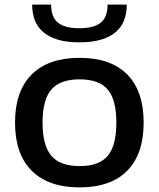

<svg xmlns="http://www.w3.org/2000/svg" viewBox="-20 -800 687 830"><path d="M324 10Q189 10 117 -62Q45 -134 45 -270Q45 -406 117 -478Q189 -550 324 -550Q459 -550 530 -478Q601 -406 601 -270Q601 -134 530 -62Q459 10 324 10ZM324 -82Q408 -82 445.5 -126Q483 -170 483 -270Q483 -369 445.5 -413Q408 -457 324 -457Q240 -457 202 -413Q164 -369 164 -270Q164 -171 202 -126.5Q240 -82 324 -82ZM323 -617Q267 -617 228.5 -629Q190 -641 165.5 -662.5Q141 -684 130 -714Q119 -744 119 -780H201Q201 -726 230.5 -702Q260 -678 323 -678Q386 -678 415.5 -702Q445 -726 445 -780H528Q528 -744 517 -714Q506 -684 481.5 -662.5Q457 -641 418 -629Q379 -617 323 -617Z"/></svg>

Font: Encode Sans Wide
Style: Medium
Weight: 500
Designer: Pablo Impallari, Andres Torresi
Foundry: Pablo Impallari, Andres Torresi
Version: Version 1.000; ttfautohint (v1.00) -l 8 -r 50 -G 200 -x 14 -